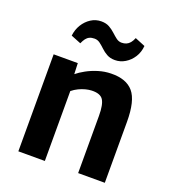

<svg xmlns="http://www.w3.org/2000/svg" viewBox="-145 -924 936 1035"><g transform="rotate(20 323.0 -406.0)"><path d="M78 0V-556.5H216.5L219 -494Q238 -510 267.5 -526.2Q297 -542.5 332.8 -553.5Q368.5 -564.5 405 -565Q492 -567 533 -518.8Q574 -470.5 574 -349.5V0H421V-328Q421 -393 404 -419Q387 -445 337.5 -443Q322.5 -442.5 303.8 -437.8Q285 -433 265.8 -423.8Q246.5 -414.5 230 -401V0ZM398 -640Q371 -640 351.8 -650.8Q332.5 -661.5 317.8 -675.8Q303 -690 288.5 -700.8Q274 -711.5 257 -711.5Q240 -711.5 228.2 -706Q216.5 -700.5 208.2 -689.5Q200 -678.5 192.5 -661.5L135 -684.5Q139 -720 156.5 -748.5Q174 -777 200.8 -794.2Q227.5 -811.5 260 -811.5Q287 -811.5 306 -800.8Q325 -790 340 -776Q355 -762 369.2 -751.2Q383.5 -740.5 400 -740.5Q415 -740.5 426.8 -745.5Q438.5 -750.5 447.8 -761.5Q457 -772.5 464 -790L522.5 -766Q519.5 -729.5 501.5 -701.2Q483.5 -673 456.2 -656.5Q429 -640 398 -640Z"/></g></svg>

Font: Koeln Type Sans
Style: Bold
Weight: 700
Designer: Eben Sorkin
Foundry: Eben Sorkin
Version: Version 2.001